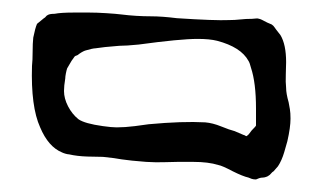

<svg xmlns="http://www.w3.org/2000/svg" viewBox="-20 -447 511 306"><path d="M423 -182 416 -174Q414 -173 412 -170.5Q410 -168 408 -167Q407 -166 404 -165Q401 -164 399 -164Q396 -164 393 -163Q390 -162 388 -161Q384 -161 381 -162Q378 -163 376 -164Q367 -166 351 -174Q334 -183 328 -184Q312 -189 288 -189H263Q254 -189 241.5 -188.5Q229 -188 213 -189Q187 -191 174 -193Q164 -195 144 -197Q136 -197 119.5 -197.5Q103 -198 90 -201Q88 -201 84.5 -202Q81 -203 79 -204Q57 -213 44 -244Q29 -277 31 -342Q32 -351 32 -364.5Q32 -378 33 -387Q36 -402 39 -409L50 -418Q52 -419 53 -420.5Q54 -422 56 -423Q59 -425 67 -425Q77 -427 98 -427H122Q134 -427 149.5 -426Q165 -425 173 -424Q197 -421 221 -421Q238 -421 262 -418Q323 -414 345 -415Q354 -415 363 -416Q372 -417 382 -417Q384 -417 387.5 -417.5Q391 -418 393 -417Q395 -417 406 -411L413 -408Q416 -406 417.5 -403.5Q419 -401 420 -400L427 -391Q436 -376 436 -348Q436 -341 435.5 -328.5Q435 -316 436 -307Q436 -298 440 -284Q441 -279 442 -273Q443 -267 443 -258Q443 -244 438 -222Q437 -218 433 -204.5Q429 -191 423 -182ZM380 -339Q378 -347 376 -350Q364 -372 326 -382Q314 -385 295 -385Q267 -385 201 -376Q181 -374 170 -374Q144 -372 132 -370Q130 -370 125.5 -369Q121 -368 118 -367Q113 -366 106 -361Q104 -359 102 -358.5Q100 -358 99 -357L94 -350L87 -338Q86 -335 85 -330Q84 -325 84 -322Q82 -310 82 -302Q82 -290 88.5 -277.5Q95 -265 105 -257Q115 -250 144 -246Q158 -244 166 -244Q179 -244 195 -246Q211 -248 217 -249Q271 -254 307 -252Q319 -251 332.5 -245.5Q346 -240 354 -238L368 -232Q369 -232 370.5 -231Q372 -230 373 -230Q376 -232 378 -235Q380 -238 381 -239Q388 -246 388 -247V-251V-274Q388 -315 380 -339Z"/></svg>

Font: Rubik-Burned
Style: Regular
Weight: 400
Designer: NaN (generative design), Hubert & Fischer (Rubik source font outlines)
Foundry: NaN, Hubert & Fischer
Version: Version 1.000